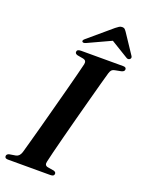

<svg xmlns="http://www.w3.org/2000/svg" viewBox="-166 -978 796 1056"><g transform="rotate(20 232.5 -450.0)"><path d="M224.5 -63.5Q218.5 -39.5 239 -35.5L275 -29.5Q289 -25.5 289 -15.5Q289 0 267.5 0H18.5Q0 0 0 -13.5Q0 -26 16 -30L52.5 -36Q73 -40 81.5 -66.5Q87.5 -88 99.8 -132Q112 -176 127.5 -233Q143 -290 159.2 -351.5Q175.5 -413 190.8 -470Q206 -527 217.2 -571Q228.5 -615 233.5 -636.5Q238 -659 218 -663.5L182 -670Q168 -674 168 -684.5Q168 -700 191.5 -700H438.5Q456.5 -700 456.5 -687Q456.5 -674.5 439.5 -670L401 -662.5Q390.5 -660 385 -654.5Q379.5 -649 375 -635Q368.5 -613 356 -567.2Q343.5 -521.5 327.8 -462.8Q312 -404 295.2 -341.2Q278.5 -278.5 263.8 -221.5Q249 -164.5 238.5 -122.5Q228 -80.5 224.5 -63.5ZM205.5 -750.5Q189 -742.5 182.5 -748.5Q176 -756 189.5 -767L325 -882Q335.5 -890.5 343.2 -895.2Q351 -900 360.5 -900Q370.5 -900 375.5 -895.2Q380.5 -890.5 386.5 -882L463 -767Q466.5 -761.5 464.8 -756.2Q463 -751 459 -748.5Q449.5 -742 437.5 -750.5L337.5 -811.5Z"/></g></svg>

Font: Fraunces 72pt S000 SemiBold
Style: Italic
Weight: 600
Italic angle: -16°
Version: Version 1.000; ttfautohint (v1.8.3)